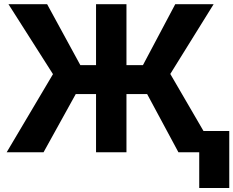

<svg xmlns="http://www.w3.org/2000/svg" viewBox="-20 -748 1146 943"><path d="M451.7 -727.5H601.1V-428.2H682.1L840.8 -727.5H1029.3L816.4 -384.8L979.5 -104.5H1106V175.3H958.5V0H856.4L702.6 -286.1H601.1V0H451.7V-286.1H352.1L193.8 0H12.7L240.2 -383.8L21.5 -727.5H211.4L374.5 -428.2H451.7Z"/></svg>

Font: Inter Tight Stencil
Style: Bold
Weight: 700
Designer: Rasmus Andersson
Foundry: rsms
Version: Version 3.004;Glyphs 3.1.2 (3151)